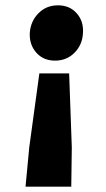

<svg xmlns="http://www.w3.org/2000/svg" viewBox="-20 -532 400 722"><path d="M250 22 248 170H76L90 22L128 -256H240ZM292 -408Q290 -364 260.5 -334Q231 -304 187 -304Q143 -304 116.5 -334Q90 -364 92 -408Q95 -452 124.5 -482Q154 -512 198 -512Q242 -512 268.5 -482Q295 -452 292 -408Z"/></svg>

Font: Kilde Sans Black
Style: Regular
Weight: 900
Italic angle: -3°
Designer: Paul D. Hunt
Foundry: Adobe Systems Incorporated
Version: Version 1.050;PS Version 1.000;hotconv 1.0.70;makeotf.lib2.5